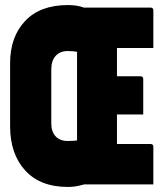

<svg xmlns="http://www.w3.org/2000/svg" viewBox="-20 -730 640 760"><path d="M249 -710Q266 -710 282.5 -707.5Q299 -705 312 -700H576Q587 -700 587 -689V-540H443V-428H536Q547 -428 547 -417V-277H443V-160H576Q587 -160 587 -149V0H313Q292 6 277.5 8Q263 10 249 10Q139 10 79.5 -55.5Q20 -121 20 -230V-480Q20 -584 79.5 -647Q139 -710 249 -710ZM183 -241Q183 -209 200 -190.5Q217 -172 248 -172Q259 -172 268 -172.5Q277 -173 285 -174V-525Q269 -528 248 -528Q218 -528 200.5 -509Q183 -490 183 -455Z"/></svg>

Font: Recursive Mn Lnr St Blk
Style: Regular
Weight: 900
Monospace: yes
Version: Version 1.079;hotconv 1.0.112;makeotfexe 2.5.65598; ttfautoh